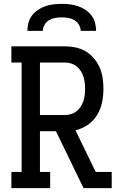

<svg xmlns="http://www.w3.org/2000/svg" viewBox="-20 -975 640 995"><path d="M39 0V-84H92V-651H39V-735H316Q344 -735 372 -729Q400 -723 424 -709Q448 -695 466.5 -673Q485 -651 496.5 -625Q508 -599 512 -571Q516 -543 516 -515Q516 -480 509 -445Q502 -410 483.5 -379.5Q465 -349 435.5 -328.5Q406 -308 371 -300L476 -84H559V0H413L270 -295H187V-84H240V0ZM187 -379H316Q332 -379 347.5 -383.5Q363 -388 376 -398Q389 -408 398 -422Q407 -436 412 -451Q417 -466 419 -482.5Q421 -499 421 -515Q421 -531 419 -547.5Q417 -564 412 -579Q407 -594 398 -608Q389 -622 376 -632Q363 -642 347.5 -646.5Q332 -651 316 -651H187ZM122 -815Q122 -836 127.5 -857Q133 -878 146 -895Q159 -912 177 -924Q195 -936 215.5 -943Q236 -950 257.5 -952.5Q279 -955 300 -955Q321 -955 342.5 -952.5Q364 -950 384.5 -943Q405 -936 423 -924Q441 -912 454 -895Q467 -878 472.5 -857Q478 -836 478 -815H398Q398 -832 389 -847Q380 -862 365.5 -870.5Q351 -879 334 -882Q317 -885 300 -885Q283 -885 266 -882Q249 -879 234.5 -870.5Q220 -862 211 -847Q202 -832 202 -815Z"/></svg>

Font: Iosevka Etoile Medium
Style: Regular
Weight: 500
Designer: Belleve Invis
Foundry: Belleve Invis
Version: Version 22.1.2; ttfautohint (v1.8.4)